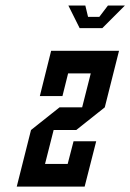

<svg xmlns="http://www.w3.org/2000/svg" viewBox="-20 -687 480 707"><path d="M229.2 -83.3 250.8 -166.7H334.2L291.7 0H41.7L94.2 -208.3L199.2 -291.7H282.5L314.2 -416.7H230.8L210 -333.3H126.7L168.3 -500H418.3L365.8 -291.7L260.8 -208.3H177.5L145.8 -83.3ZM273.3 -583.3 231.7 -666.7H294.2L304.2 -625H345.8L377.5 -666.7H440L356.7 -583.3Z"/></svg>

Font: Yulong
Style: Italic
Weight: 400
Italic angle: -14.25°
Designer: GGBotNet
Foundry: f0n7.com
Version: 1.00